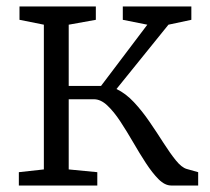

<svg xmlns="http://www.w3.org/2000/svg" viewBox="-20 -571 645 591"><path d="M38 0V-41L115 -49.5V-495L40 -510V-551H275V-510L191.5 -495V-306.5H291L433.5 -495L358 -510V-551H569V-510L498.5 -495L338.5 -297Q367 -283.5 392.2 -256.5Q417.5 -229.5 440.2 -196.2Q463 -163 483.2 -131.2Q503.5 -99.5 521.2 -77.5Q539 -55.5 554.5 -51L590 -41V0H507Q487.5 0 468.2 -19.2Q449 -38.5 429.2 -68.8Q409.5 -99 390 -132.8Q370.5 -166.5 350.5 -197Q330.5 -227.5 310.2 -246.5Q290 -265.5 269 -265.5H191.5V-49.5L279.5 -41V0Z"/></svg>

Font: Merriweather 28pt Light
Style: Regular
Weight: 300
Version: Version 2.100